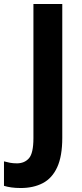

<svg xmlns="http://www.w3.org/2000/svg" viewBox="-87 -734 413 965"><path d="M17 211Q-9 211 -30 208Q-51 205 -67 200V77Q-53 81 -37 84Q-21 87 -2 87Q36 87 58.5 61.5Q81 36 81 -40V-714H226V-41Q226 51 200.5 106.5Q175 162 128 186.5Q81 211 17 211Z"/></svg>

Font: Noto Sans Arabic SemCond
Style: Bold
Weight: 700
Width: 4
Designer: Monotype Design Team, Nadine Chahine, Nizar Qandah and Khaled Hosny
Foundry: Monotype Imaging Inc.
Version: Version 2.012; ttfautohint (v1.8.4.7-5d5b)